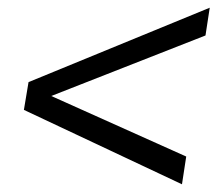

<svg xmlns="http://www.w3.org/2000/svg" viewBox="-20 -551 564 498"><path d="M42 -266 54 -338 524 -531 513 -459 113 -302 463 -145 452 -73Z"/></svg>

Font: Thasadith
Style: Bold Italic
Weight: 700
Italic angle: -9°
Designer: Cadson Demak Co.,Ltd.
Foundry: Cadson Demak Co.,Ltd.
Version: Version 1.000; ttfautohint (v1.6)